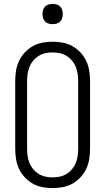

<svg xmlns="http://www.w3.org/2000/svg" viewBox="-20 -957 540 985"><path d="M250 8Q224 8 197.5 3Q171 -2 148 -15Q125 -28 106.5 -48Q88 -68 77 -92Q66 -116 62 -142.5Q58 -169 58 -195V-540Q58 -566 62 -592.5Q66 -619 77 -643Q88 -667 106.5 -687Q125 -707 148 -720Q171 -733 197.5 -738Q224 -743 250 -743Q276 -743 302.5 -738Q329 -733 352 -720Q375 -707 393.5 -687Q412 -667 423 -643Q434 -619 438 -592.5Q442 -566 442 -540V-195Q442 -169 438 -142.5Q434 -116 423 -92Q412 -68 393.5 -48Q375 -28 352 -15Q329 -2 302.5 3Q276 8 250 8ZM250 -47Q269 -47 287.5 -51Q306 -55 322 -65Q338 -75 350 -89.5Q362 -104 369 -121.5Q376 -139 378.5 -157.5Q381 -176 381 -195V-540Q381 -559 378.5 -577.5Q376 -596 369 -613.5Q362 -631 350 -645.5Q338 -660 322 -670Q306 -680 287.5 -684Q269 -688 250 -688Q231 -688 212.5 -684Q194 -680 178 -670Q162 -660 150 -645.5Q138 -631 131 -613.5Q124 -596 121.5 -577.5Q119 -559 119 -540V-195Q119 -176 121.5 -157.5Q124 -139 131 -121.5Q138 -104 150 -89.5Q162 -75 178 -65Q194 -55 212.5 -51Q231 -47 250 -47ZM250 -833Q239 -833 229 -836Q219 -839 211.5 -846.5Q204 -854 201 -864Q198 -874 198 -885Q198 -896 201 -906Q204 -916 211.5 -923.5Q219 -931 229 -934Q239 -937 250 -937Q261 -937 271 -934Q281 -931 288.5 -923.5Q296 -916 299 -906Q302 -896 302 -885Q302 -874 299 -864Q296 -854 288.5 -846.5Q281 -839 271 -836Q261 -833 250 -833Z"/></svg>

Font: Iosevka Light
Style: Regular
Weight: 300
Monospace: yes
Designer: Belleve Invis
Foundry: Belleve Invis
Version: Version 32.5.0; ttfautohint (v1.8.4)